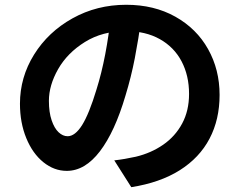

<svg xmlns="http://www.w3.org/2000/svg" viewBox="-20 -743 1017 808"><path d="M508.1 -340.8Q463.4 -188.7 400.5 -106.3Q337.6 -23.9 261 -23.9Q207.8 -23.9 162.5 -60.4Q117.2 -96.9 90.6 -161.7Q64 -226.6 64 -306.6Q64 -417.7 123.4 -513.3Q182.9 -608.9 285.3 -665.9Q387.7 -722.9 511 -722.9Q628.7 -722.9 718 -672.7Q807.4 -622.6 855.7 -536.3Q904.1 -450 904.1 -343.5Q904.1 -240 861.8 -159.5Q819.6 -79.1 736.6 -26.7Q653.6 25.6 532.5 44.7L460.9 -68.1Q504.6 -73 551.8 -83.5Q616 -98.9 666.6 -133.9Q717.3 -168.9 746.5 -223Q775.6 -277.1 775.6 -347.7Q775.6 -425 744.1 -484.9Q712.6 -544.7 652.5 -578.4Q592.3 -612.1 508.8 -612.1Q411.1 -612.1 337.4 -566.3Q263.7 -520.5 224.7 -452.3Q185.8 -384 185.8 -318.6Q185.8 -270.5 197.3 -236.8Q208.7 -203.1 226.6 -186.4Q244.4 -169.7 264.4 -169.7Q296.1 -169.7 325.7 -216.9Q355.2 -264.2 386 -366.2Q407.5 -434.6 422.9 -514.9Q438.2 -595.2 445.8 -672.6L575.4 -669.2Q562.7 -578.1 547.4 -498.5Q532 -418.9 508.1 -340.8Z"/></svg>

Font: Min Sans VF VF
Style: Regular
Weight: 400
Designer: Jinseong-Kim, NotoSansCJK, Nunito
Foundry: Jinseong-Kim
Version: Version 1.420;Glyphs 3.1.2 (3151)